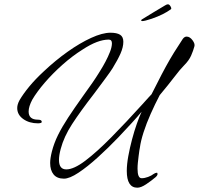

<svg xmlns="http://www.w3.org/2000/svg" viewBox="-20 -785 924 892"><path d="M618 87Q569 87 569 9Q569 -21 576 -59.5Q583 -98 593.5 -137.5Q604 -177 616 -211Q628 -245 638 -266Q619 -243 592 -213.5Q565 -184 530 -147Q483 -98 434.5 -54Q386 -10 344.5 17.5Q303 45 277 45Q245 45 229 25.5Q213 6 213 -28Q213 -49 221 -81Q231 -120 249.5 -157.5Q268 -195 296.5 -238.5Q325 -282 365 -338Q416 -408 438 -444Q439 -446 448.5 -461Q458 -476 470 -498.5Q482 -521 491 -544Q500 -567 500 -584Q500 -601 485 -601Q434 -601 364 -555Q316 -525 270 -484Q224 -443 187.5 -400.5Q151 -358 130 -322Q113 -290 113 -267Q113 -229 156 -229Q174 -229 174 -219Q174 -215 170 -214Q164 -212 157 -212Q116 -212 88 -232Q60 -252 60 -283Q60 -300 71 -320Q88 -349 116 -383Q144 -417 184 -454Q237 -504 294 -544.5Q351 -585 403.5 -609Q456 -633 493 -633Q523 -633 538 -623.5Q553 -614 553 -591Q553 -566 540 -536.5Q527 -507 503 -468Q493 -452 471.5 -423Q450 -394 418 -351Q353 -267 315 -208.5Q277 -150 262 -93Q254 -63 254 -42Q254 2 288 2Q323 2 376.5 -38.5Q430 -79 498 -148Q566 -217 642 -301Q659 -320 669.5 -331.5Q680 -343 684 -347L708 -394Q732 -442 751 -476.5Q770 -511 788.5 -541Q807 -571 829 -604Q837 -615 847 -615Q862 -615 874.5 -598Q887 -581 883 -569Q878 -550 868 -527Q858 -504 835 -481L834 -480Q817 -463 790 -427.5Q763 -392 722 -343Q700 -301 680 -256Q660 -211 647 -170.5Q634 -130 630 -100Q629 -96 627.5 -86Q626 -76 624 -60Q622 -44 620.5 -29.5Q619 -15 619 -1Q619 43 638 43Q652 43 668 37Q684 31 694 23Q702 18 706 18Q711 16 711 20Q712 21 712 23Q712 30 703 38Q683 55 659 71Q635 87 618 87ZM641 -687Q636 -687 636 -690Q636 -692 638 -694Q662 -709 693.5 -728Q725 -747 747 -760Q755 -765 760 -765Q767 -765 772.5 -755Q778 -745 774 -742Q740 -717 685 -698Q652 -687 641 -687Z"/></svg>

Font: Allison
Style: Regular
Weight: 400
Designer: Robert E. Leuschke
Foundry: Robert E. Leuschke
Version: Version 1.010; ttfautohint (v1.8.3)